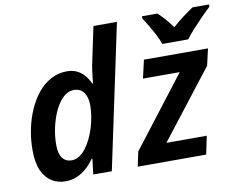

<svg xmlns="http://www.w3.org/2000/svg" viewBox="-82 -877 1245 998"><g transform="rotate(-10 540.0 -378.0)"><path d="M186 10Q147 10 115 -9.5Q83 -29 64 -70.5Q45 -112 45 -179Q45 -235 56 -289Q67 -343 88 -390.5Q109 -438 139 -474.5Q169 -511 207.5 -531.5Q246 -552 291 -552Q323 -552 345.5 -540.5Q368 -529 384 -510Q400 -491 411 -467H415Q416 -478 418 -497.5Q420 -517 423.5 -540Q427 -563 432 -585L469 -760H593L432 0H334L344 -82H340Q321 -55 298 -34.5Q275 -14 247.5 -2Q220 10 186 10ZM237 -92Q258 -92 277 -104Q296 -116 312 -137Q328 -158 341 -185Q354 -212 363 -242Q372 -272 376.5 -301.5Q381 -331 381 -358Q381 -399 363.5 -424.5Q346 -450 310 -450Q286 -450 265 -435Q244 -420 227 -393.5Q210 -367 197.5 -333Q185 -299 178 -261Q171 -223 171 -184Q171 -138 188.5 -115Q206 -92 237 -92ZM569 0 585 -77 869 -446H675L697 -542H1035L1015 -454L737 -96H950L930 0ZM805 -606Q797 -631 783 -657.5Q769 -684 754 -709.5Q739 -735 726 -754V-766H808Q819 -756 832 -742Q845 -728 858 -712Q871 -696 882 -681Q910 -706 938 -727Q966 -748 993 -766H1080V-754Q1061 -737 1035 -710.5Q1009 -684 983.5 -656Q958 -628 942 -606Z"/></g></svg>

Font: Noto Sans Display SemiBold
Style: Italic
Weight: 600
Italic angle: -12°
Designer: Monotype Design Team
Foundry: Monotype Imaging Inc.
Version: Version 2.003